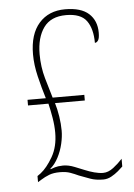

<svg xmlns="http://www.w3.org/2000/svg" viewBox="-53 -764 570 815"><g transform="rotate(-5 232.0 -357.0)"><path d="M354 10Q322 10 299 1.5Q276 -7 252 -16Q235 -24 217 -30.5Q199 -37 173 -37Q146 -37 127.5 -30Q109 -23 90 -11L77 -3V-29L91 -39Q118 -60 143 -103Q168 -146 168 -206Q168 -236 162.5 -269Q157 -302 150 -331H63V-355H141Q127 -400 115 -450Q103 -500 103 -545Q103 -631 144 -677.5Q185 -724 255 -724Q323 -724 356 -694Q389 -664 389 -613Q389 -589 383 -580Q377 -571 369 -571Q369 -631 344.5 -665Q320 -699 257 -699Q192 -699 161.5 -656.5Q131 -614 131 -543Q131 -489 145 -440Q159 -391 170 -355H305V-331H178Q186 -305 191 -273Q196 -241 196 -212Q196 -186 189 -156Q182 -126 168 -99Q154 -72 134 -55L135 -53Q156 -61 168 -62.5Q180 -64 189 -64Q212 -64 238 -53.5Q264 -43 279 -37Q298 -29 318.5 -23.5Q339 -18 356 -18Q378 -18 400 -35Q422 -52 439 -71V-38Q432 -31 418.5 -19.5Q405 -8 388.5 1Q372 10 354 10Z"/></g></svg>

Font: Noto Serif Sinhala Condensed Thin
Style: Regular
Weight: 100
Width: 3
Designer: Jelle Bosma - Monotype Design Team
Foundry: Monotype Imaging Inc.
Version: Version 2.007; ttfautohint (v1.8.4.7-5d5b)